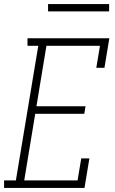

<svg xmlns="http://www.w3.org/2000/svg" viewBox="-46 -923 566 943"><path d="M-26 0V-37H32L142 -698H89V-735H491L467 -590H427L445 -698H182L133 -401H374L368 -364H127L73 -37H335L353 -145H393L369 0ZM190 -867V-903H490V-867Z"/></svg>

Font: Iosevka Slab Extralight
Style: Italic
Weight: 200
Italic angle: -9°
Monospace: yes
Designer: Belleve Invis
Foundry: Belleve Invis
Version: Version 11.1.1; ttfautohint (v1.8.3)